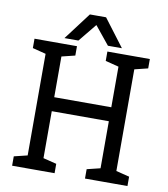

<svg xmlns="http://www.w3.org/2000/svg" viewBox="-91 -916 868 993"><g transform="rotate(10 343.0 -420.0)"><path d="M492.7 -313.3H193V0H110V-667H193V-386.7H492.7V-667H575.7V0H492.7ZM40 -667H120L124.8 -596.2L40 -617.8ZM422.7 -667H502.7L507.5 -596.2L422.7 -617.8ZM174.7 -596 183 -667H263V-617.8ZM557.3 -596 565.7 -667H645.7V-617.8ZM40 0V-49.2L125 -70L120 0ZM422.7 0V-49.2L507.7 -70L502.7 0ZM183 0 176.3 -70.8 263 -49.2V0ZM565.7 0 559 -70.8 645.7 -49.2V0ZM303.7 -840.3H385.3L493.7 -697H420.3ZM382 -840.3 265.3 -697H192L300.3 -840.3Z"/></g></svg>

Font: Epunda Slab Light
Style: Regular
Weight: 300
Designer: Simon Atzbach
Foundry: typofactur
Version: Version 1.102